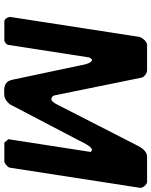

<svg xmlns="http://www.w3.org/2000/svg" viewBox="81 -828 748 951"><g transform="rotate(90 455.5 -353.0)"><path d="M733 -427 670 -20 687 0H780C790 0 809 -17 811 -27L911 -673C913 -685 894 -707 882 -707H756C730 -707 712 -680 702 -660L501 -267C500 -265 485 -233 473 -233C459 -233 454 -242 452 -253L365 -680C363 -692 343 -707 329 -707H202C186 -707 165 -681 163 -667L65 -33C63 -22 72 0 87 0H180C189 0 202 -11 203 -20L265 -420C265 -422 272 -431 274 -433C274 -434 276 -434 277 -434C296 -434 303 -382 305 -373C315 -324 364 -96 374 -47C380 -10 397 1 433 1C464 1 474 -2 497 -27C524 -79 651 -321 678 -373C682 -381 705 -434 724 -434C727 -433 733 -429 733 -427Z"/></g></svg>

Font: Asimov Print
Style: CIt
Weight: 500
Designer: Google
Version: Version 2.000980: 2014